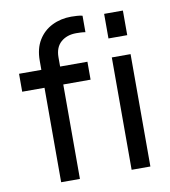

<svg xmlns="http://www.w3.org/2000/svg" viewBox="-84 -835 805 907"><g transform="rotate(-10 318.0 -381.0)"><path d="M136 0V-453H29V-539H136V-583Q136 -641 160.5 -681Q185 -721 226.5 -741.5Q268 -762 318 -762Q329 -762 346 -761Q363 -760 372 -757V-678Q362 -680 348.5 -680.5Q335 -681 328 -681Q283 -681 254.5 -656Q226 -631 226 -583V-539H357V-453H226V0ZM474 -630V-748H564V-630ZM474 0V-539H564V0Z"/></g></svg>

Font: Plus Jakarta Text
Style: Regular
Weight: 400
Designer: Gumpita Rahayu
Foundry: Tokotype Studio
Version: Version 1.000